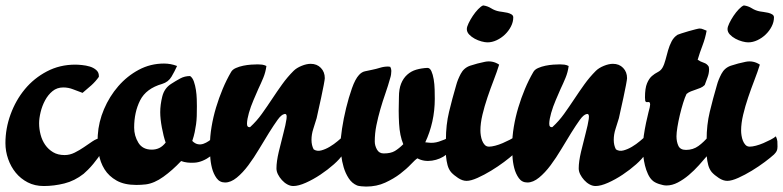

<svg xmlns="http://www.w3.org/2000/svg" viewBox="-22 -684 2883 707"><path d="M255 -446Q265 -446 280 -444.5Q295 -443 308.5 -439Q322 -435 332 -426.5Q342 -418 342 -405V-401Q330 -384 314.5 -370Q299 -356 282 -342Q265 -348 247.5 -355Q230 -362 211 -362Q188 -362 171.5 -348.5Q155 -335 144 -314.5Q133 -294 127.5 -271Q122 -248 122 -230Q122 -209 127.5 -188Q133 -167 144.5 -150.5Q156 -134 173.5 -123.5Q191 -113 216 -113Q235 -113 253 -122Q271 -131 287 -142Q303 -153 318.5 -163.5Q334 -174 349 -176Q349 -168 350 -159Q351 -150 351 -142Q351 -139 351.5 -131.5Q352 -124 350 -121Q347 -114 339 -103Q331 -92 321.5 -80.5Q312 -69 302 -59Q292 -49 286 -44Q253 -18 215 -8.5Q177 1 139 1Q106 1 80 -12.5Q54 -26 36 -48Q18 -70 8 -98.5Q-2 -127 -2 -157Q-2 -211 17 -263Q36 -315 69.5 -355.5Q103 -396 150.5 -421Q198 -446 255 -446Z M582 -450Q607 -450 630 -441Q621 -421 609.5 -401.5Q598 -382 575 -375Q516 -358 494 -314.5Q472 -271 472 -214Q472 -184 487.5 -158.5Q503 -133 537 -133Q552 -133 564.5 -139Q577 -145 588 -159Q580 -182 574 -214.5Q568 -247 568 -271Q568 -298 575.5 -328.5Q583 -359 608 -375Q625 -386 641.5 -395Q658 -404 678 -404Q687 -398 692 -383.5Q697 -369 699.5 -352.5Q702 -336 702.5 -319.5Q703 -303 703 -293Q703 -272 702.5 -256.5Q702 -241 700 -226.5Q698 -212 695 -197.5Q692 -183 686 -165Q696 -155 706.5 -153Q717 -151 727 -154.5Q737 -158 746.5 -164.5Q756 -171 765 -179Q764 -175 763.5 -164.5Q763 -154 762 -142.5Q761 -131 759.5 -121.5Q758 -112 755 -110Q724 -87 695 -85Q666 -83 645 -91Q613 -57 579.5 -33Q546 -9 515 -5Q506 -4 497 -3.5Q488 -3 480 -3Q436 -3 407.5 -19Q379 -35 363 -60.5Q347 -86 341.5 -119Q336 -152 338 -186Q341 -235 361 -282Q381 -329 413.5 -366.5Q446 -404 489 -427Q532 -450 582 -450Z M927 -447Q935 -447 943 -446Q951 -445 959 -441Q956 -418 947.5 -397.5Q939 -377 929 -356Q922 -340 911.5 -315.5Q901 -291 894.5 -268Q888 -245 887.5 -229.5Q887 -214 899 -216Q923 -238 942 -264.5Q961 -291 979.5 -319Q998 -347 1017 -373.5Q1036 -400 1059 -423Q1070 -434 1088.5 -441.5Q1107 -449 1122 -449Q1145 -449 1159.5 -434Q1174 -419 1174 -396Q1174 -392 1170 -370.5Q1166 -349 1160.5 -324Q1155 -299 1150 -276.5Q1145 -254 1144 -249Q1138 -229 1131.5 -209Q1125 -189 1125 -169Q1125 -149 1133 -134Q1145 -126 1160.5 -130Q1176 -134 1192 -143.5Q1208 -153 1221.5 -164.5Q1235 -176 1243 -183Q1251 -179 1250.5 -165.5Q1250 -152 1250 -141Q1250 -134 1246.5 -127Q1243 -120 1240 -115Q1230 -99 1207.5 -79Q1185 -59 1158 -41Q1131 -23 1104 -11Q1077 1 1058 1Q1047 1 1036 -5Q1025 -11 1016 -21Q1007 -31 1001.5 -42Q996 -53 996 -64Q996 -89 1004.5 -125Q1013 -161 1021.5 -193Q1030 -225 1033 -246Q1036 -267 1025 -264Q1014 -262 1000 -242.5Q986 -223 968.5 -195Q951 -167 932 -135Q913 -103 892.5 -75.5Q872 -48 850 -30Q828 -12 807 -12Q787 -12 775.5 -28Q764 -44 758.5 -65.5Q753 -87 752 -110Q751 -133 751 -148Q751 -181 757 -217Q763 -253 773.5 -288Q784 -323 798 -356.5Q812 -390 829 -419Q834 -428 846.5 -433.5Q859 -439 873.5 -442Q888 -445 902.5 -446Q917 -447 927 -447Z M1407 -439 1415 -438Q1419 -431 1419 -423Q1419 -417 1418 -410Q1417 -403 1415 -397Q1407 -368 1397 -339.5Q1387 -311 1378.5 -281.5Q1370 -252 1364 -222.5Q1358 -193 1358 -163Q1358 -148 1366 -133.5Q1374 -119 1391 -119Q1417 -119 1432 -128Q1447 -137 1463 -153Q1450 -184 1447.5 -229Q1445 -274 1447 -327Q1447 -356 1455 -376Q1463 -396 1477.5 -409Q1492 -422 1511 -427.5Q1530 -433 1552 -434Q1561 -434 1566.5 -422Q1572 -410 1575 -392Q1578 -374 1578.5 -354.5Q1579 -335 1579 -320Q1579 -277 1570 -236.5Q1561 -196 1544 -160L1554 -159Q1574 -156 1594 -162.5Q1614 -169 1632 -178Q1631 -169 1632.5 -160.5Q1634 -152 1634.5 -144Q1635 -136 1632.5 -128.5Q1630 -121 1622 -115Q1599 -97 1569 -92.5Q1539 -88 1515 -101Q1507 -96 1491 -79Q1475 -62 1451.5 -44Q1428 -26 1396.5 -11.5Q1365 3 1326 3Q1320 3 1309 2Q1298 1 1293 -1Q1274 -9 1262 -27.5Q1250 -46 1243.5 -68Q1237 -90 1234.5 -112.5Q1232 -135 1232 -153Q1232 -174 1237.5 -210.5Q1243 -247 1252.5 -286Q1262 -325 1274 -359Q1286 -393 1300 -408Q1310 -419 1322 -421.5Q1334 -424 1348 -427Q1363 -430 1377.5 -434.5Q1392 -439 1407 -439Z M1757 -664Q1773 -662 1786.5 -653.5Q1800 -645 1816 -642Q1821 -641 1829.5 -640Q1838 -639 1846.5 -637Q1855 -635 1861.5 -631Q1868 -627 1868 -620Q1868 -603 1859.5 -586.5Q1851 -570 1837.5 -557Q1824 -544 1807 -536Q1790 -528 1773 -528Q1764 -528 1751 -531.5Q1738 -535 1726 -541.5Q1714 -548 1705.5 -557Q1697 -566 1697 -577Q1697 -585 1703.5 -598.5Q1710 -612 1719 -625.5Q1728 -639 1738.5 -650Q1749 -661 1757 -664ZM1816 -446Q1808 -420 1796 -389Q1784 -358 1773 -325.5Q1762 -293 1754.5 -261.5Q1747 -230 1747 -203Q1747 -195 1748.5 -185Q1750 -175 1753.5 -166Q1757 -157 1763 -150.5Q1769 -144 1779 -144Q1788 -144 1801.5 -147.5Q1815 -151 1829 -157Q1843 -163 1855.5 -169.5Q1868 -176 1875 -182Q1880 -171 1880.5 -163.5Q1881 -156 1881 -144Q1881 -134 1878 -128Q1875 -122 1868 -115Q1856 -104 1834 -87.5Q1812 -71 1786.5 -55.5Q1761 -40 1736.5 -29Q1712 -18 1696 -18Q1681 -18 1665 -28.5Q1649 -39 1639 -50Q1630 -61 1626 -76Q1622 -91 1620.5 -107.5Q1619 -124 1619.5 -140.5Q1620 -157 1620 -170Q1620 -224 1631.5 -272Q1643 -320 1658 -371Q1663 -390 1674.5 -412Q1686 -434 1709 -442Q1736 -451 1764 -456.5Q1792 -462 1816 -446Z M2040 -447Q2048 -447 2056 -446Q2064 -445 2072 -441Q2069 -418 2060.5 -397.5Q2052 -377 2042 -356Q2035 -340 2024.5 -315.5Q2014 -291 2007.5 -268Q2001 -245 2000.5 -229.5Q2000 -214 2012 -216Q2036 -238 2055 -264.5Q2074 -291 2092.5 -319Q2111 -347 2130 -373.5Q2149 -400 2172 -423Q2183 -434 2201.5 -441.5Q2220 -449 2235 -449Q2258 -449 2272.5 -434Q2287 -419 2287 -396Q2287 -392 2283 -370.5Q2279 -349 2273.5 -324Q2268 -299 2263 -276.5Q2258 -254 2257 -249Q2251 -229 2244.5 -209Q2238 -189 2238 -169Q2238 -149 2246 -134Q2258 -126 2273.5 -130Q2289 -134 2305 -143.5Q2321 -153 2334.5 -164.5Q2348 -176 2356 -183Q2364 -179 2363.5 -165.5Q2363 -152 2363 -141Q2363 -134 2359.5 -127Q2356 -120 2353 -115Q2343 -99 2320.5 -79Q2298 -59 2271 -41Q2244 -23 2217 -11Q2190 1 2171 1Q2160 1 2149 -5Q2138 -11 2129 -21Q2120 -31 2114.5 -42Q2109 -53 2109 -64Q2109 -89 2117.5 -125Q2126 -161 2134.5 -193Q2143 -225 2146 -246Q2149 -267 2138 -264Q2127 -262 2113 -242.5Q2099 -223 2081.5 -195Q2064 -167 2045 -135Q2026 -103 2005.5 -75.5Q1985 -48 1963 -30Q1941 -12 1920 -12Q1900 -12 1888.5 -28Q1877 -44 1871.5 -65.5Q1866 -87 1865 -110Q1864 -133 1864 -148Q1864 -181 1870 -217Q1876 -253 1886.5 -288Q1897 -323 1911 -356.5Q1925 -390 1942 -419Q1947 -428 1959.5 -433.5Q1972 -439 1986.5 -442Q2001 -445 2015.5 -446Q2030 -447 2040 -447Z M2554 -579Q2561 -579 2567.5 -576Q2574 -573 2580 -571Q2575 -543 2565 -517Q2555 -491 2547 -464Q2557 -457 2569.5 -453Q2582 -449 2588 -438L2589 -429Q2589 -414 2583.5 -399.5Q2578 -385 2573 -371Q2566 -364 2557.5 -360.5Q2549 -357 2540 -354Q2531 -351 2522 -347.5Q2513 -344 2506 -338Q2500 -326 2493.5 -305Q2487 -284 2481.5 -261Q2476 -238 2472.5 -216.5Q2469 -195 2469 -182Q2469 -162 2476 -147Q2483 -132 2504 -132Q2530 -132 2550 -146.5Q2570 -161 2589 -184Q2591 -170 2591.5 -161Q2592 -152 2592 -138Q2592 -127 2592.5 -125.5Q2593 -124 2586 -115Q2570 -96 2552 -76Q2534 -56 2514.5 -39.5Q2495 -23 2474 -12Q2453 -1 2432 -1Q2421 -1 2404.5 -6.5Q2388 -12 2380 -20Q2371 -28 2364 -43Q2357 -58 2353 -74.5Q2349 -91 2347 -107.5Q2345 -124 2345 -136Q2345 -160 2348.5 -184Q2352 -208 2357 -232Q2359 -240 2361.5 -251.5Q2364 -263 2366 -271Q2372 -292 2372 -299Q2372 -306 2369 -307.5Q2366 -309 2361.5 -308Q2357 -307 2354 -312L2353 -325Q2353 -359 2360.5 -377Q2368 -395 2378.5 -404Q2389 -413 2400 -418.5Q2411 -424 2417 -434Q2424 -446 2428.5 -463.5Q2433 -481 2438 -498.5Q2443 -516 2451 -531.5Q2459 -547 2473 -556Q2475 -557 2487 -561Q2499 -565 2513 -569Q2527 -573 2539 -576Q2551 -579 2554 -579Z M2717 -664Q2733 -662 2746.5 -653.5Q2760 -645 2776 -642Q2781 -641 2789.5 -640Q2798 -639 2806.5 -637Q2815 -635 2821.5 -631Q2828 -627 2828 -620Q2828 -603 2819.5 -586.5Q2811 -570 2797.5 -557Q2784 -544 2767 -536Q2750 -528 2733 -528Q2724 -528 2711 -531.5Q2698 -535 2686 -541.5Q2674 -548 2665.5 -557Q2657 -566 2657 -577Q2657 -585 2663.5 -598.5Q2670 -612 2679 -625.5Q2688 -639 2698.5 -650Q2709 -661 2717 -664ZM2776 -446Q2768 -420 2756 -389Q2744 -358 2733 -325.5Q2722 -293 2714.5 -261.5Q2707 -230 2707 -203Q2707 -195 2708.5 -185Q2710 -175 2713.5 -166Q2717 -157 2723 -150.5Q2729 -144 2739 -144Q2748 -144 2761.5 -147.5Q2775 -151 2789 -157Q2803 -163 2815.5 -169.5Q2828 -176 2835 -182Q2840 -171 2840.5 -163.5Q2841 -156 2841 -144Q2841 -134 2838 -128Q2835 -122 2828 -115Q2816 -104 2794 -87.5Q2772 -71 2746.5 -55.5Q2721 -40 2696.5 -29Q2672 -18 2656 -18Q2641 -18 2625 -28.5Q2609 -39 2599 -50Q2590 -61 2586 -76Q2582 -91 2580.5 -107.5Q2579 -124 2579.5 -140.5Q2580 -157 2580 -170Q2580 -224 2591.5 -272Q2603 -320 2618 -371Q2623 -390 2634.5 -412Q2646 -434 2669 -442Q2696 -451 2724 -456.5Q2752 -462 2776 -446Z"/></svg>

Font: Praegefest
Style: Regular
Weight: 600
Designer: Peter Wiegel nach alter Vorlage
Foundry: Peter Wiegel
Version: Version 1.000